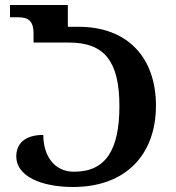

<svg xmlns="http://www.w3.org/2000/svg" viewBox="-20 -734 702 767"><path d="M272 13C483 13 603 -117 603 -312C603 -501 493 -627 293 -627H251V-714H20V-665H51C90 -665 114 -654 114 -600V-564H256C398 -564 457 -488 457 -310C457 -136 403 -48 276 -48C194 -48 153 -115 153 -195C83 -195 45 -163 45 -109C45 -31 143 13 272 13Z"/></svg>

Font: Noto Serif Georgian SemiBold
Style: Regular
Weight: 600
Designer: Monotype Design Team, Akaki Razmadze
Foundry: Google LLC
Version: Version 2.003